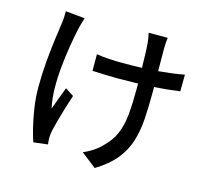

<svg xmlns="http://www.w3.org/2000/svg" viewBox="-118 -925 1235 1131"><g transform="rotate(15 500.0 -360.0)"><path d="M266.1 -771Q260.7 -755.4 255.1 -734.4Q249.5 -713.4 246.1 -699.2Q235.4 -649.9 225.1 -587.9Q214.8 -525.9 208.3 -458.7Q201.7 -391.6 202.6 -326.7Q203.6 -261.7 215.8 -207Q225.6 -234.9 240 -272.9Q254.4 -311 267.1 -344.2L318.8 -311Q305.7 -272.9 292.5 -229.5Q279.3 -186 268.6 -146.5Q257.8 -106.9 252 -81.1Q249.5 -69.8 248.3 -56.2Q247.1 -42.5 247.1 -34.2Q247.1 -26.4 248 -16.1Q249 -5.9 250 2.9L163.1 13.2Q152.3 -17.6 139.6 -69.1Q127 -120.6 117.4 -182.9Q107.9 -245.1 107.9 -307.1Q107.9 -389.2 114.5 -464.8Q121.1 -540.5 129.6 -603Q138.2 -665.5 144 -707Q147 -725.6 147.9 -745.8Q148.9 -766.1 148.9 -782.2ZM391.1 -585Q424.8 -579.6 466.1 -576.9Q507.3 -574.2 547.9 -574.2Q576.7 -574.2 606.9 -574.7Q637.2 -575.2 668 -576.2Q667.5 -621.1 666 -661.9Q664.6 -702.6 663.1 -723.1Q661.6 -740.2 658.4 -757.6Q655.3 -774.9 652.8 -786.1H769Q766.6 -772.5 765.6 -756.3Q764.6 -740.2 764.2 -723.1L765.1 -582Q808.6 -585.9 848.9 -591.1Q889.2 -596.2 922.9 -603L921.9 -501Q889.6 -496.6 849.6 -492.4Q809.6 -488.3 766.1 -485.8V-446.8Q766.1 -359.9 761 -286.4Q755.9 -212.9 736.1 -150.6Q716.3 -88.4 672.9 -34.9Q629.4 18.6 551.8 65.9L460 -5.9Q486.3 -16.6 516.4 -35.9Q546.4 -55.2 565.9 -76.2Q612.3 -119.6 634.5 -171.1Q656.7 -222.7 663.3 -289.8Q669.9 -356.9 669.9 -448.2V-481L548.8 -479Q514.6 -479 470 -480.7Q425.3 -482.4 391.1 -483.9Z"/></g></svg>

Font: Source Han Sans CN Medium
Style: Regular
Weight: 500
Designer: Ryoko NISHIZUKA  (kana, bopomofo & ideographs); Paul D. Hunt (Latin, Greek & Cyrillic); Sandoll Communications , Soo-you
Foundry: Adobe
Version: Version 2.004;hotconv 1.0.118;makeotfexe 2.5.65603